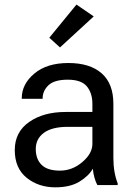

<svg xmlns="http://www.w3.org/2000/svg" viewBox="-20 -801 580 831"><path d="M43.9 -151.4Q43.9 -73.2 95.2 -31.7Q146.5 9.8 219.7 9.8Q283.2 9.8 323.5 -14.6Q363.8 -39.1 381.8 -70.8Q383.3 -51.3 388.9 -31.7Q394.5 -12.2 401.4 0H489.3V-7.8Q480.5 -29.3 475.6 -57.4Q470.7 -85.4 470.7 -117.2V-351.6Q470.7 -439.5 419.7 -483.9Q368.7 -528.3 275.9 -528.3Q183.1 -528.3 128.7 -482.7Q74.2 -437 74.2 -376V-373.5H164.6V-376Q164.6 -407.7 189.7 -431.9Q214.8 -456.1 273.4 -456.1Q332 -456.1 356 -427Q379.9 -397.9 379.9 -351.6V-316.4H263.7Q168 -316.4 106 -272.9Q43.9 -229.5 43.9 -151.4ZM134.8 -156.2Q134.8 -200.2 169.9 -226.1Q205.1 -252 273.4 -252H379.9V-178.2Q379.9 -136.7 336.4 -99.6Q293 -62.5 239.3 -62.5Q185.5 -62.5 160.2 -87.4Q134.8 -112.3 134.8 -156.2ZM193.4 -637.7 239.7 -595.7 385.7 -730 311 -781.2Z"/></svg>

Font: Roboto Flex
Style: Regular
Weight: 400
Designer: Berlow after Robertson
Foundry: Google
Version: Version 3.200;gftools[0.9.32]